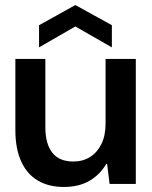

<svg xmlns="http://www.w3.org/2000/svg" viewBox="-20 -730 605 762"><path d="M233 12Q173 12 130 -13.5Q87 -39 64 -89.5Q41 -140 41 -214V-496H160V-226Q160 -159 187.5 -124Q215 -89 271 -89Q309 -89 337.5 -107Q366 -125 382.5 -158.5Q399 -192 399 -240V-496H519V0H415L405 -80H402Q378 -38 336 -13Q294 12 233 12ZM135 -542V-630L279 -710L424 -630V-542L279 -625Z"/></svg>

Font: DM Sans 36pt SemiBold
Style: Regular
Weight: 600
Designer: Colophon Foundry, Jonny Pinhorn
Foundry: Colophon Foundry
Version: Version 4.004;gftools[0.9.30]